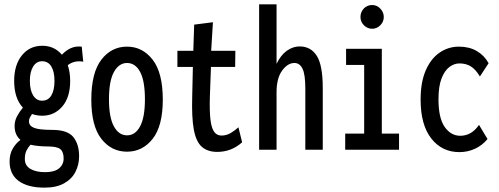

<svg xmlns="http://www.w3.org/2000/svg" viewBox="-20 -687 2290 881"><path d="M174 -156Q149 -156 127 -164Q121 -155 117 -147.5Q113 -140 113 -130Q113 -110 136 -100.5Q159 -91 220 -91Q290 -91 316.5 -58Q343 -25 343 30Q343 68 326.5 101Q310 134 274.5 154Q239 174 184 174Q108 174 66 143.5Q24 113 24 54Q24 20 38.5 -5Q53 -30 74 -45Q47 -68 47 -109Q47 -132 58 -153Q69 -174 85 -193Q45 -236 45 -316Q45 -389 80.5 -433Q116 -477 174 -477Q229 -477 264 -436Q283 -456 305 -466Q327 -476 355 -473L362 -404Q321 -411 291 -388Q302 -355 302 -316Q302 -240 265.5 -198Q229 -156 174 -156ZM173 -225Q201 -225 215.5 -249Q230 -273 230 -316Q230 -358 215.5 -382Q201 -406 173 -406Q147 -406 132 -381.5Q117 -357 117 -316Q117 -274 132 -249.5Q147 -225 173 -225ZM94 43Q94 73 119.5 88Q145 103 187 103Q230 103 251 85.5Q272 68 272 40Q272 10 257 -2.5Q242 -15 200 -15Q178 -15 157.5 -17Q137 -19 120 -23Q108 -10 101 5Q94 20 94 43Z M563 9Q491 9 445 -50Q399 -109 399 -230Q399 -353 445 -413Q491 -473 563 -473Q634 -473 680.5 -413Q727 -353 727 -230Q727 -109 680.5 -50Q634 9 563 9ZM563 -66Q601 -66 623 -107.5Q645 -149 645 -231Q645 -316 623 -357Q601 -398 563 -398Q526 -398 503 -357Q480 -316 480 -231Q480 -149 502.5 -107.5Q525 -66 563 -66Z M977 10Q933 10 906.5 -13Q880 -36 869.5 -91.5Q859 -147 862 -246L865 -380H794V-454H867L871 -574L957 -585L949 -454H1060L1059 -380H948L943 -243Q941 -174 946 -135.5Q951 -97 963.5 -81Q976 -65 996 -65Q1019 -65 1038.5 -76.5Q1058 -88 1074 -103L1091 -34Q1065 -11 1036.5 -0.5Q1008 10 977 10Z M1169 0V-667H1249V-394Q1268 -434 1296 -454Q1324 -474 1355 -474Q1406 -474 1433.5 -431Q1461 -388 1461 -282V0H1381V-280Q1381 -346 1368 -372Q1355 -398 1331 -398Q1300 -398 1274.5 -363Q1249 -328 1249 -264V0Z M1564 0V-74H1651V-389H1568V-463H1732V-74H1811V0ZM1688 -555Q1666 -555 1650 -571Q1634 -587 1634 -609Q1634 -632 1649.5 -648Q1665 -664 1688 -664Q1709 -664 1725 -647.5Q1741 -631 1741 -609Q1741 -587 1725 -571Q1709 -555 1688 -555Z M2088 11Q2008 11 1959 -51.5Q1910 -114 1910 -230Q1910 -310 1933.5 -364Q1957 -418 1997 -445.5Q2037 -473 2086 -473Q2133 -473 2167.5 -453Q2202 -433 2222 -397L2182 -336Q2163 -368 2141 -382Q2119 -396 2088 -396Q2064 -396 2042 -379.5Q2020 -363 2006 -327Q1992 -291 1992 -231Q1992 -145 2020.5 -104.5Q2049 -64 2092 -64Q2117 -64 2138.5 -76Q2160 -88 2178 -114L2217 -49Q2192 -19 2158.5 -4Q2125 11 2088 11Z"/></svg>

Font: Inconsolata Condensed SemiBold
Style: Regular
Weight: 600
Width: 3
Monospace: yes
Designer: Raph Levien, Cyreal, Brenton Simpson
Foundry: Raph Levien, Cyreal, Google
Version: Version 3.100; ttfautohint (v1.8.4.7-5d5b)